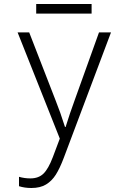

<svg xmlns="http://www.w3.org/2000/svg" viewBox="-20 -694 640 960"><path d="M75 237V190Q102 198 132 198Q173 198 197.5 174Q222 150 244 92L279 -1L68 -532H126L258 -192Q281 -135 305 -59H308Q329 -127 354 -195L475 -532H535L299 95Q279 148 259 179.5Q239 211 210 228.5Q181 246 137 246Q103 246 75 237ZM161 -674H438V-626H161Z"/></svg>

Font: Noto Sans Mono UI Light
Style: Regular
Weight: 300
Monospace: yes
Designer: Monotype Design team
Foundry: Monotype Imaging Inc.
Version: Version 1.000